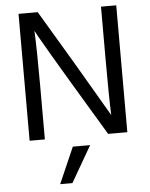

<svg xmlns="http://www.w3.org/2000/svg" viewBox="-60 -723 794 1016"><g transform="rotate(-5 336.5 -215.5)"><path d="M218 243 302 51H394L283 243ZM77 0V-674H179L348 -390L519 -98Q515 -195 515 -389V-674H596V0H494L325 -282Q274 -367 231 -440.5Q188 -514 170 -546L153 -577Q158 -473 158 -284V0Z"/></g></svg>

Font: Hind Regular
Style: Regular
Weight: 400
Designer: Manushi Parikh, Satya Rajpurohit
Foundry: Indian Type Foundry
Version: Version 1.201;PS 1.0;hotconv 1.0.78;makeotf.lib2.5.61930; tt